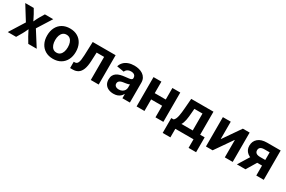

<svg xmlns="http://www.w3.org/2000/svg" viewBox="119 -1744 4607 3094"><g transform="rotate(30 2423.0 -197.0)"><path d="M20.7 0 231.8 -337.2 231.6 -223.4 31.1 -545.9H189.3L238.7 -459.7Q262.2 -417.6 281.1 -376.2Q299.9 -334.8 319.1 -296H263.5Q283.7 -334.5 302.2 -376.1Q320.7 -417.6 345.2 -459.7L396.6 -545.9H551.8L347.7 -221.8V-334.2L559.5 0H402.4L341.8 -102.8Q317.8 -144.7 298.4 -186.1Q279.1 -227.5 259.3 -265.6H315.2Q296.3 -227.5 278.1 -186.1Q260 -144.7 236.2 -102.8L176 0Z M864.3 10.7Q782.2 10.7 722.2 -24.6Q662.2 -59.9 629.8 -123.3Q597.3 -186.6 597.3 -270.6Q597.3 -355.2 629.8 -418.7Q662.2 -482.2 722.2 -517.4Q782.2 -552.7 864.3 -552.7Q946.7 -552.7 1006.5 -517.4Q1066.4 -482.2 1098.8 -418.7Q1131.2 -355.2 1131.2 -270.6Q1131.2 -186.6 1098.8 -123.3Q1066.4 -59.9 1006.5 -24.6Q946.7 10.7 864.3 10.7ZM864.3 -104.6Q903.4 -104.6 929.7 -126.3Q956 -148.1 969.1 -185.8Q982.2 -223.5 982.2 -271.1Q982.2 -319.2 969.1 -356.8Q956 -394.3 929.7 -415.9Q903.4 -437.5 864.3 -437.5Q825.2 -437.5 799 -415.9Q772.8 -394.3 759.7 -356.9Q746.5 -319.5 746.5 -271.1Q746.5 -223.5 759.7 -185.8Q772.8 -148.1 799 -126.3Q825.2 -104.6 864.3 -104.6Z M1180.7 0V-116.9H1198.1Q1217.8 -116.9 1231.8 -125.5Q1245.8 -134.2 1255.3 -154.3Q1264.7 -174.4 1269.9 -208.7Q1275.2 -243.1 1277.3 -294.3L1286.5 -545.9H1712.5V0H1565.8V-429.5H1426.5L1419.5 -269.8Q1415.3 -171.8 1392.2 -112.5Q1369.1 -53.2 1328.2 -26.6Q1287.3 0 1229.2 0Z M1989.9 10.6Q1937.8 10.6 1896.7 -7.8Q1855.5 -26.1 1831.9 -62.4Q1808.3 -98.7 1808.3 -152.6Q1808.3 -198.5 1825 -229.1Q1841.7 -259.7 1870.7 -278.4Q1899.8 -297.1 1936.7 -306.8Q1973.7 -316.6 2014.1 -320.4Q2061.4 -325.2 2090.4 -329.4Q2119.5 -333.6 2133 -342.5Q2146.6 -351.5 2146.6 -369.2V-371.6Q2146.6 -394.9 2136.7 -411.1Q2126.7 -427.3 2107.7 -435.9Q2088.6 -444.5 2060.8 -444.5Q2032.8 -444.5 2011.9 -436Q1990.9 -427.4 1977.5 -413.2Q1964.1 -399 1958.2 -381.3L1823.9 -403.6Q1837.8 -451.3 1870.5 -484.5Q1903.3 -517.7 1951.9 -535.2Q2000.6 -552.7 2061.3 -552.7Q2105.2 -552.7 2146.7 -542.3Q2188.2 -531.9 2221.2 -509.7Q2254.2 -487.6 2273.6 -452.4Q2293 -417.2 2293 -367.5V0H2154.1V-75.8H2149.3Q2136.1 -50.4 2114.1 -31Q2092.2 -11.5 2061.3 -0.4Q2030.4 10.6 1989.9 10.6ZM2031.1 -92.1Q2065.7 -92.1 2091.9 -105.9Q2118 -119.6 2132.8 -143Q2147.7 -166.4 2147.7 -195.2V-254.2Q2141 -249.7 2127.9 -245.8Q2114.9 -241.8 2098.8 -238.7Q2082.7 -235.6 2067 -233.3Q2051.4 -231 2039.2 -229.3Q2012.2 -225.7 1991.7 -216.9Q1971.3 -208.2 1960 -193.6Q1948.6 -179 1948.6 -156.9Q1948.6 -135.7 1959.3 -121.3Q1970 -106.9 1988.5 -99.5Q2007.1 -92.1 2031.1 -92.1Z M2809.9 -331.4V-215.1H2523.2V-331.4ZM2564.3 -545.9V0H2417.9V-545.9ZM2915.8 -545.9V0H2769.1V-545.9Z M2995.5 159.6V-116.9H3037.8Q3055.5 -128.7 3067 -153.1Q3078.6 -177.4 3085.8 -210.9Q3093 -244.4 3097.3 -283.7Q3101.7 -323.1 3105 -364.2L3119.7 -545.9H3533.1V-116.9H3617.2V159.6H3477.3V0H3138.8V159.6ZM3184.9 -116.9H3394.9V-431.6H3243.8L3238.4 -364.2Q3232.5 -276.5 3220.9 -215.8Q3209.3 -155 3184.9 -116.9Z M4206.3 0H4059.6V-321.3H4055.4L3832.5 0H3708.4V-545.9H3854.8V-226H3859L4080 -545.9H4206.3Z M4783.8 0H4645V-431.5H4551Q4499.4 -431.5 4475.6 -413.1Q4451.8 -394.7 4451.8 -359.9Q4451.8 -325.8 4476 -307.6Q4500.2 -289.4 4552.1 -289.4H4702.9V-185.3H4536Q4426.2 -185.3 4366.6 -233.3Q4307 -281.3 4307 -361.4Q4307 -444.7 4365.4 -495.3Q4423.8 -545.9 4532 -545.9H4783.8ZM4443.7 0H4284.4L4438.6 -250H4594.2Z"/></g></svg>

Font: Inter Variable LoSnoCo
Style: Regular
Weight: 400
Designer: Rasmus Andersson
Foundry: rsms
Version: Version 4.000;git-a52131595; featfreeze: case,dlig,ss01,ss02